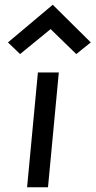

<svg xmlns="http://www.w3.org/2000/svg" viewBox="-20 -788 402 808"><path d="M94 0 139.5 -483H227.5L182 0ZM64.5 -560.5 13.5 -609.5 202 -768 362 -609.5 301 -560.5 193 -665.5Z"/></svg>

Font: Karla Medium
Style: Italic
Weight: 500
Italic angle: -8°
Designer: Jonathan Pinhorn
Version: Version 2.001